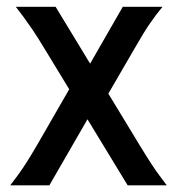

<svg xmlns="http://www.w3.org/2000/svg" viewBox="-20 -555 540 575"><path d="M362.3 0 115.2 -406.2Q92.3 -444.3 76.9 -466.8Q61.5 -489.3 50.3 -504.4Q39.1 -519.5 27.3 -534.7H146.5L396.5 -123Q419.9 -84.5 434.1 -63Q448.2 -41.5 458.3 -28.3Q468.3 -15.1 479.5 0ZM10.7 0Q22.5 -15.6 32.7 -29.3Q43 -43 56.9 -64.5Q70.8 -85.9 93.3 -124.5L221.2 -346.7L256.3 -222.7L127.9 0ZM274.4 -222.7 239.7 -346.7 347.7 -534.7H466.8Q449.2 -513.7 430.4 -486.8Q411.6 -460 380.9 -406.2Z"/></svg>

Font: Harmattan
Style: Bold
Weight: 700
Designer: George W. Nuss III and SIL International
Foundry: SIL International
Version: Version 4.000